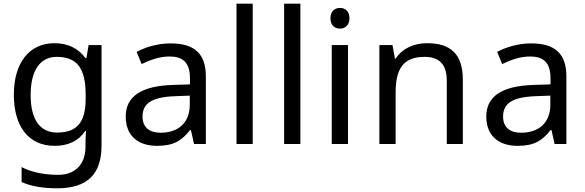

<svg xmlns="http://www.w3.org/2000/svg" viewBox="-20 -780 3169 1040"><path d="M275 -546C137 -546 55 -438 55 -267C55 -92 137 10 276 10C349 10 405 -16 442 -71H446C445 -59 443 -21 443 -5V16C443 110 387 167 295 167C218 167 148 152 97 125V206C148 229 212 240 290 240C454 240 530 162 530 9V-536H460L448 -465H443C403 -520 345 -546 275 -546ZM287 -472C395 -472 444 -413 444 -267V-246C444 -117 397 -62 289 -62C195 -62 146 -134 146 -266C146 -398 197 -472 287 -472Z M903 -545C833 -545 767 -524 720 -499L747 -433C791 -454 842 -474 898 -474C968 -474 1009 -444 1009 -355V-323L918 -320C743 -315 661 -256 661 -149C661 -40 733 10 830 10C920 10 963 -17 1010 -76H1014L1031 0H1095V-365C1095 -490 1033 -545 903 -545ZM929 -259 1008 -262V-214C1008 -110 940 -61 850 -61C792 -61 752 -88 752 -148C752 -216 795 -254 929 -259Z M1349 0V-760H1261V0Z M1607 0V-760H1519V0Z M1822 -737C1793 -737 1770 -720 1770 -681C1770 -643 1793 -625 1822 -625C1849 -625 1873 -643 1873 -681C1873 -720 1849 -737 1822 -737ZM1865 -536H1777V0H1865Z M2293 -546C2225 -546 2159 -519 2124 -463H2119L2106 -536H2035V0H2123V-278C2123 -403 2161 -472 2280 -472C2362 -472 2400 -429 2400 -343V0H2487V-349C2487 -487 2421 -546 2293 -546Z M2856 -545C2786 -545 2720 -524 2673 -499L2700 -433C2744 -454 2795 -474 2851 -474C2921 -474 2962 -444 2962 -355V-323L2871 -320C2696 -315 2614 -256 2614 -149C2614 -40 2686 10 2783 10C2873 10 2916 -17 2963 -76H2967L2984 0H3048V-365C3048 -490 2986 -545 2856 -545ZM2882 -259 2961 -262V-214C2961 -110 2893 -61 2803 -61C2745 -61 2705 -88 2705 -148C2705 -216 2748 -254 2882 -259Z"/></svg>

Font: Noto Sans Bengali
Style: Regular
Weight: 400
Designer: Jelle Bosma - Monotype Design Team
Foundry: Monotype Imaging Inc.
Version: Version 2.003